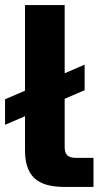

<svg xmlns="http://www.w3.org/2000/svg" viewBox="-51 -740 414 760"><path d="M48 -720V-381L-31 -347V-246L48 -280V-144C48 -21 123 0 209 0H319V-115H252C215 -115 205 -129 205 -160V-349L284 -383V-484L205 -450V-720Z"/></svg>

Font: Aspekta 750
Style: Regular
Weight: 750
Designer: Ivo Dolenc
Version: Version 2.000